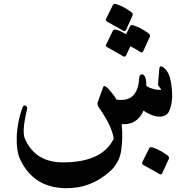

<svg xmlns="http://www.w3.org/2000/svg" viewBox="-20 -745 1032 1010"><path d="M818 -382Q820 -408 845 -386Q870 -364 879 -314Q896 -217 869 -159Q861 -140 839 -134Q797 -122 735 -163Q701 -86 620 -92Q624 -53 623 -17.5Q622 18 617 50Q607 112 559 156Q457 248 322 245Q154 241 85 91Q66 49 68 -24Q69 -61 76.5 -100.5Q84 -140 99 -181Q104 -194 115 -189Q126 -183 122 -169Q94 -53 111 -15Q166 109 309 109Q517 110 578 -15Q570 -80 502 -177Q489 -194 494 -207L522 -285Q527 -302 550 -278Q561 -266 572 -252Q583 -238 593 -221Q705 -205 712 -333Q714 -355 728 -354Q750 -351 750 -292Q787 -271 828 -272Q827 -277 814 -293Q810 -299 812 -314ZM664 -607Q668 -616 681 -612Q703 -605 723 -594Q743 -583 762 -569Q772 -561 768 -551L733 -475Q728 -464 717 -472Q712 -476 699 -483.5Q686 -491 666 -502L643 -453Q641 -449 637 -447Q632 -446 626 -450Q620 -454 599.5 -465.5Q579 -477 545 -496Q533 -502 539 -512L574 -584Q583 -601 643 -565ZM574 -719Q578 -727 590 -724Q612 -717 632.5 -706Q653 -695 671 -681Q681 -673 677 -663L643 -587Q637 -577 625 -585Q613 -593 545 -630Q533 -636 538 -646ZM765 35Q769 27 781 30Q803 37 823 48Q843 59 862 73Q872 81 868 91L833 167Q828 177 816 169Q804 161 736 124Q723 117 729 107Z"/></svg>

Font: Amiri
Style: Bold Italic
Weight: 700
Italic angle: 10°
Designer: Khaled Hosny
Version: Version 0.113